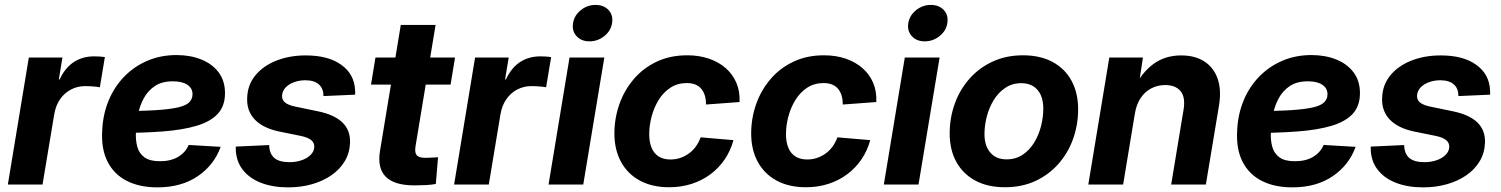

<svg xmlns="http://www.w3.org/2000/svg" viewBox="-20 -769 6255 800"><path d="M12.7 0 100.1 -529.3H240.2L225.1 -438H228.5Q251 -486.3 287.4 -510.3Q323.7 -534.2 372.6 -534.2Q384.8 -534.2 396.2 -533.4Q407.7 -532.7 417 -531.2L396 -405.3Q387.2 -407.2 369.4 -408.7Q351.6 -410.2 334.5 -410.2Q303.2 -410.2 276.1 -396.2Q249 -382.3 230.7 -356.2Q212.4 -330.1 206.1 -293.5L157.2 0Z M635.7 11.7Q562 11.7 508.8 -15.1Q455.6 -42 428.5 -94.7Q401.4 -147.5 405.8 -224.1Q408.7 -292.5 432.6 -350.1Q456.5 -407.7 498 -450.2Q539.6 -492.7 594.7 -516.1Q649.9 -539.6 715.3 -539.6Q772.9 -539.6 818.6 -521.2Q864.3 -502.9 890.9 -467.5Q917.5 -432.1 917.5 -380.9Q917.5 -327.6 887.5 -294.9Q857.4 -262.2 799.3 -244.9Q741.2 -227.5 657 -221.2Q572.8 -214.8 463.9 -214.8L479 -306.2Q572.3 -306.2 631.6 -310.1Q690.9 -314 723.9 -322Q756.8 -330.1 769.5 -343.8Q782.2 -357.4 782.2 -376.5Q782.2 -401.4 760.7 -415.8Q739.3 -430.2 700.2 -430.2Q654.3 -430.2 624.8 -410.2Q595.2 -390.1 578.4 -358.4Q561.5 -326.7 554.4 -290Q547.4 -253.4 546.4 -220.2Q544.4 -185.5 552 -157.7Q559.6 -129.9 581.8 -113.5Q604 -97.2 646.5 -97.2Q691.9 -97.2 722.7 -115.7Q753.4 -134.3 766.1 -165L899.4 -157.2Q872.1 -81.1 803.7 -34.7Q735.4 11.7 635.7 11.7Z M1180.7 11.7Q1116.2 11.7 1067.4 -7.3Q1018.6 -26.4 991 -62.3Q963.4 -98.1 962.4 -148.4Q962.4 -150.9 962.4 -153.3Q962.4 -155.8 962.4 -158.2L1101.6 -164.6Q1102.5 -128.4 1123 -110.8Q1143.6 -93.3 1186 -93.3Q1212.9 -93.3 1236.1 -101.1Q1259.3 -108.9 1273.9 -123.3Q1288.6 -137.7 1289.6 -156.7Q1290 -174.3 1276.6 -185.3Q1263.2 -196.3 1233.9 -202.6L1144.5 -220.7Q1076.2 -234.9 1042 -270.5Q1007.8 -306.2 1009.8 -359.9Q1011.2 -415 1044.2 -455.1Q1077.1 -495.1 1132.1 -516.6Q1187 -538.1 1253.9 -538.1Q1348.1 -538.1 1402.3 -498.8Q1456.5 -459.5 1459.5 -393.6Q1460 -389.2 1460 -384.3Q1460 -379.4 1459.5 -374.5L1327.6 -368.7Q1328.1 -399.9 1308.8 -417.2Q1289.6 -434.6 1252 -434.6Q1227.1 -434.6 1205.1 -426.5Q1183.1 -418.5 1169.7 -404.1Q1156.2 -389.6 1155.3 -370.6Q1154.3 -353.5 1167 -342.5Q1179.7 -331.5 1208.5 -325.2L1302.7 -305.7Q1373 -291.5 1406.7 -258.8Q1440.4 -226.1 1438.5 -174.3Q1437 -131.8 1416.5 -97.4Q1396 -63 1360.6 -38.6Q1325.2 -14.2 1279.1 -1.2Q1232.9 11.7 1180.7 11.7Z M1876 -529.3 1857.4 -416.5H1525.9L1544.4 -529.3ZM1649.9 -665H1794.9L1711.4 -159.7Q1707 -133.3 1716.3 -122.3Q1725.6 -111.3 1753.4 -111.3Q1764.2 -111.3 1780.3 -112.3Q1796.4 -113.3 1805.2 -113.8L1795.9 -2.4Q1777.8 1 1753.9 2.2Q1730 3.4 1706.5 3.4Q1622.6 3.4 1586.9 -33Q1551.3 -69.3 1563.5 -141.1Z M1872.1 0 1959.5 -529.3H2099.6L2084.5 -438H2087.9Q2110.4 -486.3 2146.7 -510.3Q2183.1 -534.2 2231.9 -534.2Q2244.1 -534.2 2255.6 -533.4Q2267.1 -532.7 2276.4 -531.2L2255.4 -405.3Q2246.6 -407.2 2228.8 -408.7Q2210.9 -410.2 2193.8 -410.2Q2162.6 -410.2 2135.5 -396.2Q2108.4 -382.3 2090.1 -356.2Q2071.8 -330.1 2065.4 -293.5L2016.6 0Z M2265.6 0 2353 -529.3H2498L2410.2 0ZM2436 -596.7Q2401.9 -596.7 2382.1 -618.7Q2362.3 -640.6 2367.7 -672.9Q2373 -705.1 2400.1 -726.8Q2427.2 -748.5 2461.4 -748.5Q2496.1 -748.5 2515.9 -726.8Q2535.6 -705.1 2530.3 -672.9Q2525.4 -640.6 2498 -618.7Q2470.7 -596.7 2436 -596.7Z M2768.1 11.2Q2697.3 11.2 2646 -16.6Q2594.7 -44.4 2567.4 -95Q2540 -145.5 2540 -212.9Q2540 -275.4 2560.3 -333.7Q2580.6 -392.1 2619.9 -438.5Q2659.2 -484.9 2715.6 -511.7Q2772 -538.6 2843.3 -538.6Q2893.1 -538.6 2933.8 -524.7Q2974.6 -510.7 3003.9 -485.1Q3033.2 -459.5 3048.3 -423.8Q3063.5 -388.2 3061.5 -343.8L2921.9 -333.5Q2921.9 -353 2917.2 -369.4Q2912.6 -385.7 2903.1 -397.7Q2893.6 -409.7 2878.4 -416.3Q2863.3 -422.9 2841.8 -422.9Q2802.7 -422.9 2773.4 -403.6Q2744.1 -384.3 2724.6 -352.8Q2705.1 -321.3 2695.1 -283.7Q2685.1 -246.1 2685.1 -210Q2685.1 -177.7 2694.6 -154.1Q2704.1 -130.4 2723.9 -117.4Q2743.7 -104.5 2773.4 -104.5Q2795.9 -104.5 2815.4 -111.3Q2835 -118.2 2851.6 -130.4Q2868.2 -142.6 2880.1 -159.7Q2892.1 -176.8 2899.4 -196.8L3036.1 -185.1Q3023.9 -140.6 2999.3 -104.5Q2974.6 -68.4 2939.7 -42.5Q2904.8 -16.6 2861.3 -2.7Q2817.9 11.2 2768.1 11.2Z M3337.9 11.2Q3267.1 11.2 3215.8 -16.6Q3164.6 -44.4 3137.2 -95Q3109.9 -145.5 3109.9 -212.9Q3109.9 -275.4 3130.1 -333.7Q3150.4 -392.1 3189.7 -438.5Q3229 -484.9 3285.4 -511.7Q3341.8 -538.6 3413.1 -538.6Q3462.9 -538.6 3503.7 -524.7Q3544.4 -510.7 3573.7 -485.1Q3603 -459.5 3618.2 -423.8Q3633.3 -388.2 3631.3 -343.8L3491.7 -333.5Q3491.7 -353 3487.1 -369.4Q3482.4 -385.7 3472.9 -397.7Q3463.4 -409.7 3448.2 -416.3Q3433.1 -422.9 3411.6 -422.9Q3372.6 -422.9 3343.3 -403.6Q3314 -384.3 3294.4 -352.8Q3274.9 -321.3 3264.9 -283.7Q3254.9 -246.1 3254.9 -210Q3254.9 -177.7 3264.4 -154.1Q3273.9 -130.4 3293.7 -117.4Q3313.5 -104.5 3343.3 -104.5Q3365.7 -104.5 3385.3 -111.3Q3404.8 -118.2 3421.4 -130.4Q3438 -142.6 3450 -159.7Q3461.9 -176.8 3469.2 -196.8L3606 -185.1Q3593.8 -140.6 3569.1 -104.5Q3544.4 -68.4 3509.5 -42.5Q3474.6 -16.6 3431.2 -2.7Q3387.7 11.2 3337.9 11.2Z M3662.6 0 3750 -529.3H3895L3807.1 0ZM3833 -596.7Q3798.8 -596.7 3779.1 -618.7Q3759.3 -640.6 3764.6 -672.9Q3770 -705.1 3797.1 -726.8Q3824.2 -748.5 3858.4 -748.5Q3893.1 -748.5 3912.8 -726.8Q3932.6 -705.1 3927.2 -672.9Q3922.4 -640.6 3895 -618.7Q3867.7 -596.7 3833 -596.7Z M4167 11.2Q4095.2 11.2 4043.7 -16.6Q3992.2 -44.4 3964.6 -94.7Q3937 -145 3937 -212.9Q3937 -278.3 3958.3 -337.2Q3979.5 -396 4019.8 -441.4Q4060.1 -486.8 4116.5 -512.7Q4172.9 -538.6 4242.2 -538.6Q4314.5 -538.6 4366 -510.7Q4417.5 -482.9 4444.8 -432.4Q4472.2 -381.8 4472.2 -314Q4472.2 -249.5 4451.4 -190.9Q4430.7 -132.3 4390.6 -86.7Q4350.6 -41 4294.2 -14.9Q4237.8 11.2 4167 11.2ZM4173.8 -105Q4212.4 -105 4241.5 -124.5Q4270.5 -144 4289.6 -175.8Q4308.6 -207.5 4317.9 -244.6Q4327.1 -281.7 4327.1 -316.4Q4327.1 -349.6 4316.4 -373.3Q4305.7 -397 4285.2 -409.7Q4264.6 -422.4 4235.4 -422.4Q4197.3 -422.4 4168.5 -402.8Q4139.6 -383.3 4120.4 -351.8Q4101.1 -320.3 4091.6 -283.2Q4082 -246.1 4082 -210.4Q4082 -161.6 4106.2 -133.3Q4130.4 -105 4173.8 -105Z M4708.5 -294.9 4659.7 0H4514.6L4602.1 -529.3H4742.2L4721.7 -394L4703.1 -398.4Q4737.3 -466.8 4785.9 -502.4Q4834.5 -538.1 4901.9 -538.1Q4959.5 -538.1 4998.5 -512.7Q5037.6 -487.3 5053.7 -440.4Q5069.8 -393.6 5059.1 -329.1L5004.4 0H4859.9L4911.6 -312.5Q4919.9 -364.3 4898.9 -389.4Q4877.9 -414.6 4835 -414.6Q4803.2 -414.6 4776.6 -400.6Q4750 -386.7 4732.4 -360.1Q4714.8 -333.5 4708.5 -294.9Z M5364.7 11.7Q5291 11.7 5237.8 -15.1Q5184.6 -42 5157.5 -94.7Q5130.4 -147.5 5134.8 -224.1Q5137.7 -292.5 5161.6 -350.1Q5185.5 -407.7 5227.1 -450.2Q5268.6 -492.7 5323.7 -516.1Q5378.9 -539.6 5444.3 -539.6Q5502 -539.6 5547.6 -521.2Q5593.3 -502.9 5619.9 -467.5Q5646.5 -432.1 5646.5 -380.9Q5646.5 -327.6 5616.5 -294.9Q5586.4 -262.2 5528.3 -244.9Q5470.2 -227.5 5386 -221.2Q5301.8 -214.8 5192.9 -214.8L5208 -306.2Q5301.3 -306.2 5360.6 -310.1Q5419.9 -314 5452.9 -322Q5485.8 -330.1 5498.5 -343.8Q5511.2 -357.4 5511.2 -376.5Q5511.2 -401.4 5489.7 -415.8Q5468.3 -430.2 5429.2 -430.2Q5383.3 -430.2 5353.8 -410.2Q5324.2 -390.1 5307.4 -358.4Q5290.5 -326.7 5283.4 -290Q5276.4 -253.4 5275.4 -220.2Q5273.4 -185.5 5281 -157.7Q5288.6 -129.9 5310.8 -113.5Q5333 -97.2 5375.5 -97.2Q5420.9 -97.2 5451.7 -115.7Q5482.4 -134.3 5495.1 -165L5628.4 -157.2Q5601.1 -81.1 5532.7 -34.7Q5464.4 11.7 5364.7 11.7Z M5909.7 11.7Q5845.2 11.7 5796.4 -7.3Q5747.6 -26.4 5720 -62.3Q5692.4 -98.1 5691.4 -148.4Q5691.4 -150.9 5691.4 -153.3Q5691.4 -155.8 5691.4 -158.2L5830.6 -164.6Q5831.5 -128.4 5852.1 -110.8Q5872.6 -93.3 5915 -93.3Q5941.9 -93.3 5965.1 -101.1Q5988.3 -108.9 6002.9 -123.3Q6017.6 -137.7 6018.6 -156.7Q6019 -174.3 6005.6 -185.3Q5992.2 -196.3 5962.9 -202.6L5873.5 -220.7Q5805.2 -234.9 5771 -270.5Q5736.8 -306.2 5738.8 -359.9Q5740.2 -415 5773.2 -455.1Q5806.2 -495.1 5861.1 -516.6Q5916 -538.1 5982.9 -538.1Q6077.1 -538.1 6131.3 -498.8Q6185.5 -459.5 6188.5 -393.6Q6189 -389.2 6189 -384.3Q6189 -379.4 6188.5 -374.5L6056.6 -368.7Q6057.1 -399.9 6037.8 -417.2Q6018.6 -434.6 5981 -434.6Q5956.1 -434.6 5934.1 -426.5Q5912.1 -418.5 5898.7 -404.1Q5885.3 -389.6 5884.3 -370.6Q5883.3 -353.5 5896 -342.5Q5908.7 -331.5 5937.5 -325.2L6031.7 -305.7Q6102.1 -291.5 6135.7 -258.8Q6169.4 -226.1 6167.5 -174.3Q6166 -131.8 6145.5 -97.4Q6125 -63 6089.6 -38.6Q6054.2 -14.2 6008.1 -1.2Q5961.9 11.7 5909.7 11.7Z"/></svg>

Font: Inter 24pt
Style: Bold Italic
Weight: 700
Italic angle: -9.3988°
Version: Version 4.001;git-66647c0bb